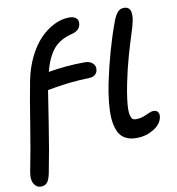

<svg xmlns="http://www.w3.org/2000/svg" viewBox="-100 -850 1049 1135"><g transform="rotate(-10 425.0 -282.0)"><path d="M54.2 195.8Q26.9 195.8 12 169.7Q-2.9 143.6 5.9 99.1Q31.2 -27.3 55.4 -180.7Q79.6 -334 99.1 -433.1Q114.3 -509.3 145.3 -572Q176.3 -634.8 216.1 -675.3Q255.9 -715.8 301 -737.8Q346.2 -759.8 392.1 -759.8Q417 -759.8 432.4 -747.1Q447.8 -734.4 442.9 -709Q437 -674.3 394 -662.1Q316.9 -643.6 278.1 -596.7Q239.3 -549.8 216.8 -463.9Q326.7 -482.9 437 -482.9Q465.8 -482.9 483.4 -466.3Q501 -449.7 496.1 -423.8Q493.2 -408.2 480.7 -397.9Q468.3 -387.7 448.2 -387.2Q380.9 -384.8 331.3 -379.4Q281.7 -374 239 -366.7Q196.3 -359.4 193.8 -358.9Q189 -330.1 164.1 -168.2Q139.2 -6.3 112.8 126Q104.5 166 91.1 180.9Q77.6 195.8 54.2 195.8ZM663.1 11.2Q642.6 11.2 626.2 8.1Q609.9 4.9 592.8 -4.4Q575.7 -13.7 564 -29.3Q552.2 -44.9 543.7 -71.5Q535.2 -98.1 533 -134Q530.8 -169.9 535.6 -221.4Q540.5 -272.9 553.2 -336.9Q593.3 -528.8 653.8 -692.9Q668 -729 683.1 -744.4Q698.2 -759.8 719.2 -759.8Q775.4 -759.8 756.8 -670.9Q751.5 -644.5 735.8 -596.7Q720.2 -548.8 699.5 -476.1Q678.7 -403.3 661.1 -316.9Q650.4 -263.7 645.5 -224.6Q640.6 -185.5 640.6 -161.9Q640.6 -138.2 645.3 -123.8Q649.9 -109.4 656.7 -104.2Q663.6 -99.1 673.8 -99.1Q700.2 -99.1 720.7 -106.4Q741.2 -113.8 756.6 -121.3Q772 -128.9 786.1 -128.9Q804.2 -128.9 812.5 -116.9Q820.8 -105 816.9 -85Q808.6 -43.9 762.7 -16.4Q716.8 11.2 663.1 11.2Z"/></g></svg>

Font: Shantell Sans Irregular
Style: Italic
Weight: 500
Italic angle: -11.31°
Designer: Stephen Nixon, Anya Danilova, Shantell Martin
Foundry: Arrow Type
Version: Version 1.006;[9816181b4]